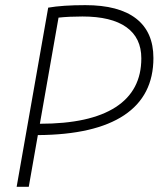

<svg xmlns="http://www.w3.org/2000/svg" viewBox="-20 -723 626 743"><path d="M44.4 0 166.5 -693.4Q222.2 -703.1 310.1 -703.1Q439.9 -703.1 506.8 -651.1Q573.7 -599.1 573.7 -498.5Q573.7 -352.5 460.4 -277.1Q347.2 -201.7 126.5 -200.2L91.3 0ZM134.3 -244.1H134.8Q328.1 -244.1 427.5 -308.3Q526.9 -372.6 526.9 -497.1Q526.9 -576.7 469 -617.9Q411.1 -659.2 298.8 -659.2Q247.1 -659.2 206.5 -654.8Z"/></svg>

Font: CaskaydiaCove NFP ExtraLight
Style: Italic
Weight: 200
Italic angle: -10°
Designer: Aaron Bell
Foundry: Saja Typeworks
Version: Version 2111.001; VTT 6.35;Nerd Fonts 3.1.1